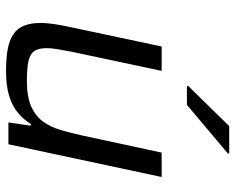

<svg xmlns="http://www.w3.org/2000/svg" viewBox="-92 -683 783 639"><g transform="rotate(90 299.5 -363.5)"><path d="M215.3 8Q153.9 8 119.3 -4.1Q84.7 -16.3 70.5 -41.9Q56.3 -67.6 56.3 -106.8Q56.3 -126.2 59.9 -150.6Q63.4 -175 69.4 -202.5L134.7 -510H215.9L153.2 -215.1Q147.8 -187.7 144 -165.1Q140.2 -142.4 140.2 -127Q140.2 -98.9 151 -84.8Q161.8 -70.8 185.9 -66.1Q209.9 -61.5 249.7 -61.5Q302.1 -61.5 334.2 -75.8Q366.4 -90.2 384.8 -115.6Q403.2 -141 413.1 -175.1Q423 -209.2 431.5 -248.2L487.9 -510H569.1L460.1 0H387.5L398.4 -74.8H392.8Q378.1 -50.8 355.8 -32Q333.4 -13.2 299.7 -2.6Q265.9 8 215.3 8ZM265.8 -594.1 266.8 -599.1 399.6 -734.8H491.1L490.1 -729.8L329 -594.1Z"/></g></svg>

Font: Saira Thin
Style: Italic
Weight: 100
Italic angle: -12°
Designer: Hector Gatti with collaboration of the Omnibus-Type team
Foundry: Omnibus-Type
Version: Version 1.101